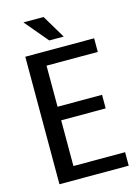

<svg xmlns="http://www.w3.org/2000/svg" viewBox="-132 -963 741 1034"><g transform="rotate(-15 238.5 -446.0)"><path d="M413.1 -330.1H165V-75.2H453.1V0H66.9V-710.9H450.7V-634.8H165V-405.8H413.1ZM294.9 -762.2H214.4L105 -892.1H217.3Z"/></g></svg>

Font: Franco
Style: Regular
Weight: 400
Designer: Google
Version: Version 1.200311; 2013